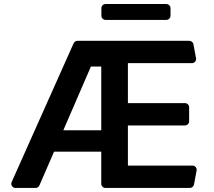

<svg xmlns="http://www.w3.org/2000/svg" viewBox="-20 -929 1057 949"><path d="M35.9 -20.6Q35.9 -25.6 37.6 -29.1L343.8 -714.8Q346.6 -720.5 351.7 -723.9Q356.9 -727.3 362.9 -727.3H915.5Q922.9 -727.3 928.8 -722.5Q934.7 -717.7 936.1 -710.2L948.9 -641.3Q949.2 -639.9 949.2 -637.4Q949.2 -628.9 943.2 -622.9Q937.1 -616.8 928.6 -616.8H612.2V-419.4H893.8Q902.7 -419.4 908.7 -413.4Q914.8 -407.3 914.8 -398.8V-329.5Q914.8 -321 908.7 -315Q902.7 -308.9 893.8 -308.9H612.2V-110.4H931.5Q940 -110.4 946 -104.4Q952.1 -98.4 952.1 -89.8Q952.1 -87.4 951.7 -85.9L938.9 -17Q937.5 -9.6 931.6 -4.8Q925.8 0 918.3 0H501.4Q492.9 0 486.7 -6Q480.5 -12.1 480.5 -20.6V-179.3H247.2L174.7 -12.4Q172.2 -6.7 167.1 -3.4Q161.9 0 155.5 0H56.5Q47.9 0 41.9 -6.2Q35.9 -12.4 35.9 -20.6ZM480.5 -285.2V-600.1H429.3L293 -285.2ZM801.8 -909.1H501.8Q493.3 -909.1 487.2 -903.1Q481.2 -897 481.2 -888.5V-851.2Q481.2 -842.7 487.2 -836.6Q493.3 -830.6 501.8 -830.6H801.8Q810.4 -830.6 816.6 -836.6Q822.8 -842.7 822.8 -851.2V-888.5Q822.8 -897 816.6 -903.1Q810.4 -909.1 801.8 -909.1Z"/></svg>

Font: DeltaSans SemiBold
Style: Regular
Weight: 600
Designer: Rasmus Andersson
Foundry: rsms
Version: Version 3.012